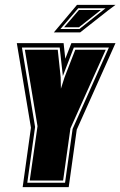

<svg xmlns="http://www.w3.org/2000/svg" viewBox="-20 -768 494 788"><path d="M73 0 107 -244 49 -591H241L248 -527L273 -591H454L295 -236L262 0ZM92 -18H247L278 -239L427 -573H283L238 -456L225 -573H70L124 -247ZM102 -27 134 -250 82 -564H217L229 -451L230 -404L245 -451L289 -564H414L269 -241L239 -27ZM201 -635 296 -748H454L422 -724L309 -635ZM228 -649H306L413 -734H301ZM243 -656 304 -727H394L304 -656Z"/></svg>

Font: Alumni Sans Collegiate One
Style: Italic
Weight: 400
Italic angle: -8°
Designer: Robert E. Leuschke
Foundry: Robert E. Leuschke
Version: Version 1.100